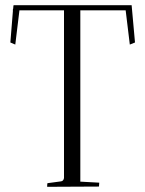

<svg xmlns="http://www.w3.org/2000/svg" viewBox="-20 -720 561 741"><path d="M227 -680H55L39 -548L20 -556L30 -680H29L31 -688L32 -700L34 -699V-700H488L501 -556L481 -548L465 -680H290V-19L363 -15Q363 -14 362 0L162 1Q162 -8 163 -13L215 -20Q225 -21 227 -33Z"/></svg>

Font: Antic Didone
Style: Regular
Weight: 400
Designer: Santiago Orozco
Foundry: Santiago Orozco
Version: Version 2.001